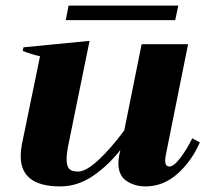

<svg xmlns="http://www.w3.org/2000/svg" viewBox="-20 -656 734 686"><path d="M606 -584H215L225 -636H617ZM694 -147Q664 -79 613.5 -34.5Q563 10 500 10Q461 10 432 -9.5Q403 -29 403 -73Q403 -86 406 -102L410 -120Q366 -64 311.5 -27Q257 10 195 10Q54 10 54 -98Q54 -119 58 -139L123 -455Q95 -461 61 -474L64 -487L300 -510L225 -142Q218 -110 218 -87Q218 -62 227.5 -52.5Q237 -43 259 -43Q287 -43 331 -83.5Q375 -124 424 -190L486 -498H652L574 -110Q570 -90 570 -83Q570 -61 585 -61Q601 -61 624.5 -92Q648 -123 667 -162Z"/></svg>

Font: Trirong ExtraBold
Style: Italic
Weight: 800
Italic angle: -12°
Designer: Katatrad Team
Foundry: CadsonDemak
Version: Version 1.001